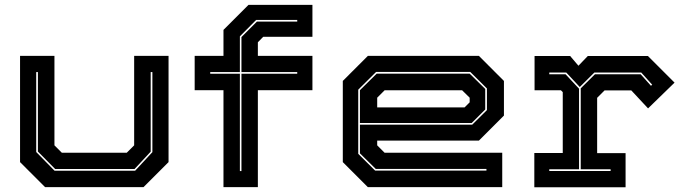

<svg xmlns="http://www.w3.org/2000/svg" viewBox="-20 -770 2821 790"><path d="M165.5 0 62.5 -103V-540H204V-172L234.5 -141.5H501.5L532 -172V-540H673.5V-103L570.5 0ZM204.5 -67.5H536L607 -144V-473.5H600V-146L533.5 -74.5H207L136 -146.5V-473.5H129V-144.5Z M899.5 0V-399H781V-540H899.5V-647L1002.5 -750H1265.5V-618.5H1063L1041 -596V-540H1265.5V-399H1041V0ZM967 -66H973.5V-466.5H1203V-473.5H973.5V-617.5L1037 -681H1203V-688H1034L967 -620.5V-473.5H845V-466.5H967Z M1950.5 -540 2053.5 -437V-294.5L1950.5 -191.5H1532V-172L1562.5 -141.5H2046.5V0H1493.5L1390.5 -103V-437L1493.5 -540ZM1915 -474H1527.5L1454 -401V-137L1523.5 -68H1981.5V-75H1526L1461 -139V-257H1923L1983.5 -317V-406ZM1912.5 -467 1976.5 -404V-319.5L1921 -264H1461V-399L1530 -467ZM1881.5 -398.5H1562.5L1532 -368V-328H1891.5L1912.5 -349V-368Z M2178.5 0.5V-140.5H2295.5V-391L2288 -398.5H2179.5V-539.5H2326L2360 -499.5L2398.5 -539.5H2646L2755.5 -430L2646.5 -324L2577.5 -398H2467.5L2437 -367.5V-140H2554V0.5ZM2240 -66.5H2492.5V-73.5H2369.5V-406.5L2428 -464.5H2616L2658.5 -417L2663.5 -421.5L2618.5 -471.5H2425.5L2365.5 -412L2310 -471.5H2240V-464.5H2307L2362.5 -405V-73.5H2240Z"/></svg>

Font: Tourney Expanded ExtraBold
Style: Regular
Weight: 800
Width: 7
Designer: Tyler Finck
Foundry: Etcetera Type Co
Version: Version 1.010; ttfautohint (v1.8.3)